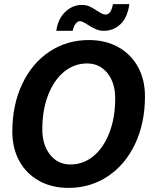

<svg xmlns="http://www.w3.org/2000/svg" viewBox="-20 -905 730 935"><path d="M40 -264Q40 -393 87.5 -494.5Q135 -596 220 -653Q305 -710 413 -710Q494 -710 556 -675.5Q618 -641 652 -579Q686 -517 686 -436Q686 -307 638.5 -205.5Q591 -104 506 -47Q421 10 313 10Q232 10 170 -24.5Q108 -59 74 -121Q40 -183 40 -264ZM541 -426Q541 -502 503 -549Q465 -596 404 -596Q341 -596 291.5 -555Q242 -514 214 -441Q186 -368 186 -275Q186 -199 224 -151.5Q262 -104 323 -104Q386 -104 435.5 -145Q485 -186 513 -259.5Q541 -333 541 -426ZM379 -881Q399 -881 415 -874Q431 -867 452 -853Q466 -844 475.5 -839Q485 -834 494 -834Q521 -834 530 -885H610Q601 -820 567 -787.5Q533 -755 485 -755Q465 -755 447.5 -762.5Q430 -770 408 -784Q381 -802 369 -802Q358 -802 348 -789Q338 -776 334 -755H254Q263 -815 298.5 -848Q334 -881 379 -881Z"/></svg>

Font: Sarabun
Style: Bold Italic
Weight: 700
Italic angle: -10°
Designer: Suppakit Chalermlarp | Katatrad Co.,Ltd.
Foundry: Cadson Demak Co.,Ltd.
Version: Version 1.000; ttfautohint (v1.6)